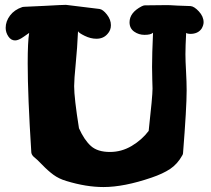

<svg xmlns="http://www.w3.org/2000/svg" viewBox="-20 -755 852 775"><path d="M41 -591.8Q24.4 -591.8 13.7 -607.9Q2.9 -624 2.9 -642.6Q2.9 -668.9 20.5 -692.4Q38.1 -715.8 70.3 -726.6Q71.3 -726.6 73.7 -727.1Q76.2 -727.5 77.1 -727.5Q123 -729.5 161.1 -731.4Q199.2 -733.4 217.8 -734.4Q236.3 -735.4 246.1 -735.4Q251 -735.4 381.8 -718.8Q395.5 -716.8 411.6 -696.3Q427.7 -675.8 427.7 -653.3Q427.7 -632.8 414.1 -618.2Q397.5 -598.6 369.1 -598.6Q345.7 -598.6 321.8 -610.4Q297.9 -622.1 294.9 -628.9Q292 -561.5 285.6 -497.6Q279.3 -433.6 279.3 -407.2Q279.3 -359.4 298.8 -237.3Q320.3 -189.5 347.2 -165.5Q374 -141.6 423.8 -141.6Q470.7 -141.6 511.7 -166Q552.7 -190.4 580.1 -226.6Q595.7 -366.2 595.7 -397.5Q595.7 -406.2 594.7 -432.6Q593.8 -459 593.8 -485.4Q593.8 -536.1 597.7 -623Q588.9 -614.3 563.5 -614.3Q540 -614.3 521.5 -627.4Q502.9 -640.6 502.9 -665Q502.9 -704.1 551.8 -729.5Q559.6 -733.4 564.5 -733.4Q623 -734.4 656.2 -734.4Q664.1 -734.4 669.9 -733.9Q675.8 -733.4 696.3 -732.4Q716.8 -731.4 749 -730.5Q763.7 -729.5 782.7 -709Q801.8 -688.5 801.8 -665Q801.8 -653.3 793.9 -639.6Q779.3 -618.2 748 -618.2Q737.3 -618.2 731.4 -622.1Q728.5 -567.4 728.5 -536.1Q728.5 -509.8 731 -466.3Q733.4 -422.9 733.4 -389.6Q733.4 -320.3 718.8 -136.7Q718.8 -132.8 715.8 -127.9Q696.3 -92.8 667 -73.2Q637.7 -53.7 591.8 -38.1Q480.5 0 397.5 0Q328.1 0 248 -24.4Q217.8 -33.2 195.3 -49.8Q172.9 -66.4 150.9 -89.4Q128.9 -112.3 115.2 -123Q107.4 -130.9 106.4 -139.6Q91.8 -368.2 91.8 -499Q91.8 -587.9 97.7 -622.1Q95.7 -621.1 75.2 -606.4Q54.7 -591.8 41 -591.8Z"/></svg>

Font: Essays1743
Style: Bold
Weight: 700
Designer: Based on the typeface in a 1743 English translation of the essays of Montaigne.  PostScript/TrueType font designed by Jo
Version: Version 002.100